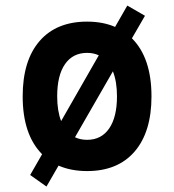

<svg xmlns="http://www.w3.org/2000/svg" viewBox="-20 -605 626 690"><path d="M147 65.4 88.4 23.9 131.3 -50.8Q61.5 -121.1 61.5 -258.8Q61.5 -387.2 122.1 -457.3Q182.6 -527.3 293 -527.3Q349.6 -527.3 393.6 -508.3L437.5 -585L501 -548.3L454.1 -467.3Q524.4 -397 524.4 -258.8Q524.4 -130.9 463.9 -60.5Q403.3 9.8 293 9.8Q235.4 9.8 190.4 -9.8ZM293 -102.5Q344.2 -102.5 372.3 -143.3Q400.4 -184.1 400.4 -258.8Q400.4 -312 385.7 -348.6L249.5 -111.8Q268.6 -102.5 293 -102.5ZM199.7 -169.9 335 -406.2Q316.4 -415 293 -415Q241.7 -415 213.6 -374.5Q185.5 -334 185.5 -258.8Q185.5 -206.5 199.7 -169.9Z"/></svg>

Font: Cascadia Mono PL SemiBold
Style: Regular
Weight: 600
Monospace: yes
Designer: Aaron Bell
Foundry: Saja Typeworks
Version: Version 2404.023; ttfautohint (v1.8.4)